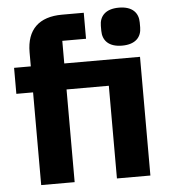

<svg xmlns="http://www.w3.org/2000/svg" viewBox="-53 -797 753 846"><g transform="rotate(-5 323.5 -374.5)"><path d="M95 0H243V-410H430V0H578V-525H243V-625H348V-740H252C150 -740 95 -688 95 -587V-525H21V-410H95ZM504 -581C564 -581 590 -612 590 -654V-676C590 -718 564 -749 504 -749C444 -749 418 -718 418 -676V-654C418 -612 444 -581 504 -581Z"/></g></svg>

Font: IBM Plex Sans Thai Looped
Style: Bold
Weight: 700
Designer: Mike Abbink, Paul van der Laan, Pieter van Rosmalen, Ben Mitchell, Mark Frömberg
Foundry: Bold Monday
Version: Version 1.1